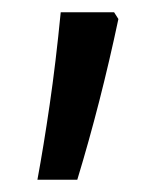

<svg xmlns="http://www.w3.org/2000/svg" viewBox="-20 -145 267 313"><path d="M166 -125 173 -114Q144 23 106 148H41Q51 94 61 25.5Q71 -43 79 -125Z"/></svg>

Font: CMG Sans Medium
Style: Regular
Weight: 500
Designer: Julieta Ulanovsky
Foundry: Julieta Ulanovsky
Version: Version 7.200